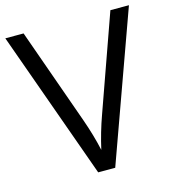

<svg xmlns="http://www.w3.org/2000/svg" viewBox="-107 -803 809 893"><g transform="rotate(-15 297.5 -357.0)"><path d="M505.9 -713.9H595.2L337.9 0H255.9L0 -713.9H87.9L252 -252Q280.3 -172.4 296.9 -97.2Q314.5 -176.3 342.8 -254.9Z"/></g></svg>

Font: f08745844
Style: Regular
Weight: 400
Foundry: Ascender Corporation
Version: Version 1.10